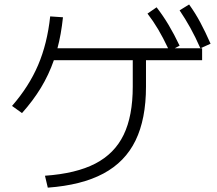

<svg xmlns="http://www.w3.org/2000/svg" viewBox="-20 -821 978 865"><path d="M578.1 -430.7V-549.8H222.7Q199.7 -483.9 164.3 -425.5Q128.9 -367.2 79.1 -311.5L34.2 -343.8Q110.4 -431.2 151.6 -527.6Q192.9 -624 206.1 -747.1L263.7 -743.2Q255.4 -664.6 238.8 -603.5H737.3Q714.4 -651.9 692.4 -689Q670.4 -726.1 644.5 -759.8L685.5 -788.1Q715.3 -749.5 739.7 -708.5Q764.2 -667.5 789.1 -615.2L767.1 -603.5H890.6V-549.8H637.7V-430.7Q637.7 -284.7 590.6 -188Q543.5 -91.3 445.8 -39.1Q348.1 13.2 195.3 24.4L182.6 -29.3Q322.8 -39.1 409.4 -84Q496.1 -128.9 537.1 -213.6Q578.1 -298.3 578.1 -430.7ZM789.1 -774.4 832 -800.8Q859.9 -762.2 882.3 -720.2Q904.8 -678.2 928.7 -624L882.8 -603.5Q859.9 -655.3 837.4 -695.8Q814.9 -736.3 789.1 -774.4Z"/></svg>

Font: Pretendard Light
Style: Regular
Weight: 300
Designer: Base glyphs from Inter by Rasmus Andersson; Hangeul glyphs from Noto Sans CJK(Source Han Sans) by Jang Soo-young and Kan
Foundry: Kil Hyung-jin
Version: Version 1.309